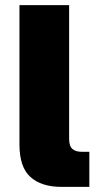

<svg xmlns="http://www.w3.org/2000/svg" viewBox="-20 -730 398 750"><path d="M220 0Q142 0 99 -38.5Q56 -77 56 -166V-710H250V-188Q250 -159 263 -148Q276 -137 300 -137H329V0Z"/></svg>

Font: Geist Black
Style: Regular
Weight: 400
Designer: Basement.studio, Andrés Briganti, Mateo Zaragoza
Foundry: Basement.studio, Vercel, Andrés Briganti, Guido Ferreyra, Mateo Zaragoza
Version: Version 1.401